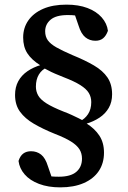

<svg xmlns="http://www.w3.org/2000/svg" viewBox="-20 -700 554 829"><path d="M240 109Q188 109 148.5 94Q109 79 86.5 53Q64 27 60 -5Q67 -27 80.5 -37Q94 -47 114 -47Q139 -47 157.5 -32.5Q176 -18 187 18L208 79L173 57Q184 60 199 61.5Q214 63 234 63Q285 63 309.5 42Q334 21 334 -15Q334 -38 323 -55.5Q312 -73 286.5 -89Q261 -105 217 -122Q165 -143 126.5 -165.5Q88 -188 66.5 -217.5Q45 -247 45 -290Q45 -324 59 -349.5Q73 -375 98.5 -392.5Q124 -410 158 -420L160 -443L185 -410Q161 -400 148 -378.5Q135 -357 135 -326Q135 -305 145 -287.5Q155 -270 181 -253.5Q207 -237 255 -218Q274 -211 290 -203.5Q306 -196 320.5 -189Q335 -182 349 -174L352 -168Q389 -145 409 -114.5Q429 -84 429 -41Q429 5 406.5 38.5Q384 72 341.5 90.5Q299 109 240 109ZM267 -680Q319 -680 357.5 -665.5Q396 -651 419 -625Q442 -599 446 -567Q438 -545 425 -534.5Q412 -524 392 -524Q367 -524 348.5 -539Q330 -554 319 -590L298 -651L335 -628Q323 -631 307.5 -633Q292 -635 273 -635Q222 -635 198.5 -615Q175 -595 175 -565Q175 -542 186.5 -526Q198 -510 223.5 -495.5Q249 -481 293 -462Q347 -440 385.5 -417.5Q424 -395 444 -365.5Q464 -336 464 -293Q464 -259 449.5 -234Q435 -209 409.5 -192Q384 -175 350 -165L348 -144L324 -176Q346 -186 360 -207Q374 -228 374 -259Q374 -281 363.5 -298.5Q353 -316 327 -332.5Q301 -349 254 -367Q234 -375 217.5 -382Q201 -389 186.5 -397Q172 -405 158 -412L154 -418Q116 -442 98 -470Q80 -498 80 -538Q80 -580 102.5 -612Q125 -644 166.5 -662Q208 -680 267 -680Z"/></svg>

Font: Source Serif 4 SemiBold
Style: Regular
Weight: 600
Designer: Frank Grießhammer
Foundry: Adobe Systems Incorporated
Version: Version 4.004;hotconv 1.0.116;makeotfexe 2.5.65601